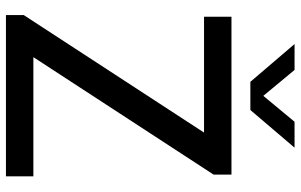

<svg xmlns="http://www.w3.org/2000/svg" viewBox="-198 -788 987 630"><g transform="rotate(90 295.0 -473.5)"><path d="M168 -90H559V0H30V-58.5L415.5 -650H35.5V-740H553.5V-681.5ZM380 -947H465L341.5 -802H249L125 -947H210L295 -844.5Z"/></g></svg>

Font: Encode Sans Medium
Style: Regular
Weight: 500
Designer: Multiple Designers
Foundry: Impallari Type
Version: Version 2.000